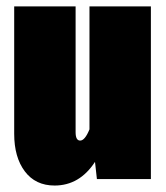

<svg xmlns="http://www.w3.org/2000/svg" viewBox="-20 -554 514 594"><path d="M446.8 -534.2V0H279.8L273.9 -53.2Q226.1 20 148.9 20Q89.8 20 56.9 -23.7Q23.9 -67.4 23.9 -140.1V-534.2H213.9V-145Q213.9 -119.1 228 -119.1Q242.7 -119.1 256.8 -153.8V-534.2Z"/></svg>

Font: Fira Sans Compressed Heavy
Style: Regular
Weight: 900
Width: 1
Designer: Carrois Corporate & Edenspiekermann AG
Foundry: Carrois Corporate GbR & Edenspiekermann AG
Version: Version 4.203;PS 004.203;hotconv 1.0.88;makeotf.lib2.5.64775